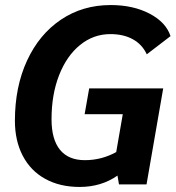

<svg xmlns="http://www.w3.org/2000/svg" viewBox="-20 -730 695 760"><path d="M333 -380H626L560 0H451L445 -35Q381 10 295 10Q217 10 159 -22Q101 -54 70 -113.5Q39 -173 39 -252Q39 -386 87 -490Q135 -594 221 -652Q307 -710 418 -710Q507 -710 572 -676Q637 -642 655 -587L561 -515Q543 -554 506 -574.5Q469 -595 417 -595Q350 -595 297 -552Q244 -509 214 -432.5Q184 -356 184 -258Q184 -178 217.5 -137Q251 -96 316 -96Q382 -96 440 -128L466 -278H315Z"/></svg>

Font: Sarabun
Style: Bold Italic
Weight: 700
Italic angle: -10°
Designer: Suppakit Chalermlarp | Katatrad Co.,Ltd.
Foundry: Cadson Demak Co.,Ltd.
Version: Version 1.000; ttfautohint (v1.6)